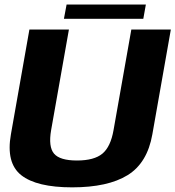

<svg xmlns="http://www.w3.org/2000/svg" viewBox="-20 -802 755 826"><path d="M290.5 4Q444 4 529 -48.5Q614 -101 635.5 -224.5L715 -675H545L468.5 -242.5Q456 -170.5 420.5 -141Q385 -111.5 311 -111.5Q237.5 -111.5 212.5 -141Q187.5 -170.5 200 -242.5L276.5 -675H106.5L27 -224.5Q5 -101 71.2 -48.5Q137.5 4 290.5 4ZM255 -721H596.5L607.5 -782.5H266.5Z"/></svg>

Font: Anybody UltraCondensed Thin
Style: Bold Italic
Weight: 700
Italic angle: -10°
Version: Version 1.111